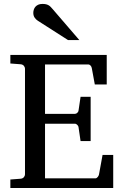

<svg xmlns="http://www.w3.org/2000/svg" viewBox="-20 -948 623 968"><path d="M32.2 0V-43L84 -46.9Q94.7 -47.9 100.3 -54.7Q106 -61.5 106 -68.8V-602.1Q106 -609.4 100.3 -616.2Q94.7 -623 84 -624L32.2 -627.9V-670.9H518.1V-522H458L442.9 -604Q441.9 -611.3 436.8 -617.2Q431.6 -623 424.8 -623H207V-374H357.9Q364.7 -374 370.4 -379.9Q376 -385.7 376 -391.1L386.2 -460H437V-236.8H386.2L376 -306.2Q376 -311.5 370.1 -317.9Q364.3 -324.2 357.9 -324.2H207V-48.8H460.9Q467.3 -48.8 472.7 -55.7Q478 -62.5 479 -67.9L497.1 -167H550.8V0ZM322.8 -746.1 170.9 -843.3Q160.2 -850.1 154.1 -859.9Q147.9 -869.6 147.9 -883.3Q147.9 -891.1 150.4 -899.2Q152.8 -907.2 158.2 -913.6Q163.6 -919.9 172.4 -924.1Q181.2 -928.2 193.8 -928.2Q204.6 -928.2 211.9 -926.5Q219.2 -924.8 225.1 -921.4Q231 -918 235.8 -912.8Q240.7 -907.7 246.1 -901.4L379.9 -746.1Z"/></svg>

Font: Charis SIL
Style: Regular
Weight: 400
Foundry: SIL International
Version: Version 4.112